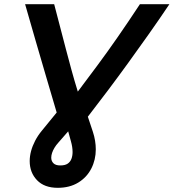

<svg xmlns="http://www.w3.org/2000/svg" viewBox="-20 -713 830 918"><path d="M256 185Q192 185 157 148.5Q122 112 122 57Q122 34 128.5 9.5Q135 -15 148 -40Q161 -65 180 -88L251 -175Q226 -260 201.5 -343Q177 -426 152 -512.5Q127 -599 100 -693H239Q255 -632 268.5 -580Q282 -528 295 -478.5Q308 -429 321.5 -379.5Q335 -330 352 -275Q398 -336 445.5 -400Q493 -464 543 -536Q593 -608 649 -693H790Q741 -620 691.5 -550Q642 -480 593.5 -413Q545 -346 496.5 -281.5Q448 -217 400 -155L424 -83Q431 -62 434.5 -40.5Q438 -19 438 1Q438 51 416.5 93Q395 135 354 160Q313 185 256 185ZM268 78Q291 78 303.5 69.5Q316 61 321.5 46.5Q327 32 327 14Q327 2 325 -11Q323 -24 319 -38L306 -85L258 -30Q248 -19 240.5 -6.5Q233 6 229 18Q225 30 225 41Q225 57 235.5 67.5Q246 78 268 78Z"/></svg>

Font: Ubuntu Sans
Style: Bold Italic
Weight: 700
Italic angle: -13.5°
Designer: Dalton Maag Ltd
Foundry: Dalton Maag Ltd
Version: Version 1.006